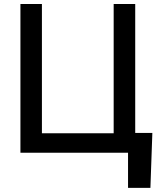

<svg xmlns="http://www.w3.org/2000/svg" viewBox="-20 -747 806 939"><path d="M79.9 0V-727.3H185V-95.2H535.9V-727.3H641.3V-96.9H725.1L715.6 171.9H606.2V0Z"/></svg>

Font: Inter P Medium
Style: Regular
Weight: 500
Designer: Rasmus Andersson
Foundry: rsms
Version: Version 3.018;git-588b23468